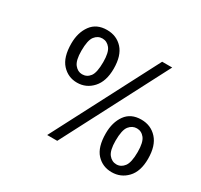

<svg xmlns="http://www.w3.org/2000/svg" viewBox="-105 -586 761 727"><g transform="rotate(30 275.5 -223.0)"><path d="M80.6 -339.8Q80.6 -279.8 107.2 -250.7Q133.8 -221.7 172.9 -221.7Q212.9 -221.7 240.2 -251.7Q267.6 -281.7 267.6 -336.9Q267.6 -394 241.2 -422.9Q214.8 -451.7 172.9 -451.7Q127.4 -451.7 104 -419.7Q80.6 -387.7 80.6 -339.8ZM173.8 -415Q193.8 -415 207.3 -397.9Q220.7 -380.9 220.7 -338.9Q220.7 -293 207.8 -275.9Q194.8 -258.8 173.8 -258.8Q154.8 -258.8 141.1 -275.9Q127.4 -293 127.4 -335Q127.4 -380.9 140.6 -397.9Q153.8 -415 173.8 -415ZM174.8 6.3H218.8L457 -451.7H413.1ZM363.8 -110.4Q363.8 -50.3 389.9 -22Q416 6.3 456.1 6.3Q496.1 6.3 523.4 -22.5Q550.8 -51.3 550.8 -106.4Q550.8 -163.6 523.9 -193.1Q497.1 -222.7 455.1 -222.7Q409.7 -222.7 386.7 -190.7Q363.8 -158.7 363.8 -110.4ZM457 -185.5Q477.1 -185.5 490.5 -168.5Q503.9 -151.4 503.9 -109.4Q503.9 -63.5 490.5 -45.9Q477.1 -28.3 457 -28.3Q437 -28.3 423.3 -45.4Q409.7 -62.5 409.7 -104.5Q409.7 -151.4 423.3 -168.5Q437 -185.5 457 -185.5Z"/></g></svg>

Font: ML-NILA01_NewLipi
Style: Regular
Weight: 400
Designer: CLT@C-DIT
Version: Version ML-NILA01_NewLipi 2.